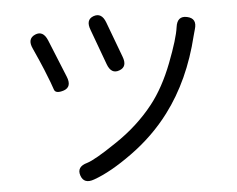

<svg xmlns="http://www.w3.org/2000/svg" viewBox="-53 -806 1107 898"><g transform="rotate(-5 500.0 -357.0)"><path d="M354 22Q305 40 291 -2Q277 -44 328 -58Q365 -69 467 -138Q574 -209 648 -303Q707 -378 750 -489.5Q793 -601 800 -654Q807 -707 853 -697Q900 -687 884 -636Q882 -631 876 -607Q826 -402 716 -256Q641 -156 534 -79Q433 -6 354 22ZM249 -405Q209 -392 202.5 -414Q196 -436 166 -510Q156 -534 146 -557L121 -613Q99 -660 138 -677Q176 -693 196 -645L268 -468Q288 -419 249 -405ZM516 -476Q477 -461 459 -510L398 -676Q379 -725 417 -739Q456 -753 474 -705L536 -539Q555 -490 516 -476Z"/></g></svg>

Font: Resource Han Rounded HK
Style: Regular
Weight: 400
Designer: Cyano Hao (round all glyphs); Ryoko NISHIZUKA  (kana, bopomofo & ideographs); Paul D. Hunt (Latin, Greek & Cyrillic); Sa
Foundry: Cyano Hao
Version: 0.990